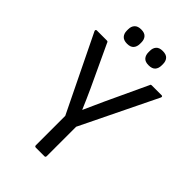

<svg xmlns="http://www.w3.org/2000/svg" viewBox="-244 -910 998 998"><g transform="rotate(45 255.0 -411.0)"><path d="M224 0Q215 0 215 -9V-225L11 -644Q9 -649 11 -652Q13 -655 17 -655H90Q99 -655 100 -648L207 -419Q219 -392 231.5 -364.5Q244 -337 255 -310H256Q269 -338 281 -365.5Q293 -393 306 -421L412 -648Q413 -655 422 -655H493Q498 -655 499.5 -652Q501 -649 499 -644L295 -225V-9Q295 0 287 0ZM177 -717Q152 -717 140 -730Q128 -743 128 -765V-775Q128 -796 140 -809Q152 -822 177 -822Q202 -822 213.5 -809Q225 -796 225 -775V-765Q225 -743 213.5 -730Q202 -717 177 -717ZM335 -717Q310 -717 298.5 -730Q287 -743 287 -765V-775Q287 -796 298.5 -809Q310 -822 335 -822Q361 -822 372.5 -809Q384 -796 384 -775V-765Q384 -743 372.5 -730Q361 -717 335 -717Z"/></g></svg>

Font: Sofia Sans Semi Condensed
Style: Regular
Weight: 400
Designer: Botio Nikoltchev, Ani Petrova
Foundry: lettersoup
Version: Version 4.100; ttfautohint (v1.8.4.7-5d5b)